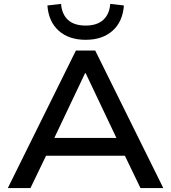

<svg xmlns="http://www.w3.org/2000/svg" viewBox="-20 -964 877 984"><path d="M20 0 369 -705H468L817 0H700L604 -199L657 -166H178L232 -199L136 0ZM416 -589 246 -231 217 -257H619L589 -231L419 -589ZM419 -760Q333 -760 281 -806.5Q229 -853 223 -936L293 -944Q297 -891 328.5 -862Q360 -833 419 -833Q477 -833 509 -862Q541 -891 545 -944L615 -936Q609 -853 557 -806.5Q505 -760 419 -760Z"/></svg>

Font: Nunito Sans 10pt SemiExpanded SemiBold
Style: Regular
Weight: 600
Width: 6
Designer: Vernon Adams
Foundry: Vernon Adams
Version: Version 3.101;gftools[0.9.27]